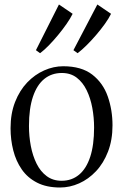

<svg xmlns="http://www.w3.org/2000/svg" viewBox="-20 -824 548 855"><path d="M27 -253Q27 -318.5 47.2 -370Q67.5 -421.5 101.2 -456.8Q135 -492 176.8 -510.5Q218.5 -529 261.5 -529Q342.5 -529 390.8 -491.8Q439 -454.5 460 -394.2Q481 -334 481 -266Q481 -200.5 461 -148.8Q441 -97 407.5 -61.5Q374 -26 332.5 -7.5Q291 11 247.5 11Q187 11 144.8 -10.8Q102.5 -32.5 76.8 -69.8Q51 -107 39 -154.5Q27 -202 27 -253ZM254.5 -19Q299.5 -19 332 -46Q364.5 -73 381.8 -125.8Q399 -178.5 399 -256Q399 -300.5 391 -343.8Q383 -387 366 -422Q349 -457 321.8 -478Q294.5 -499 255.5 -499Q210 -499 177.2 -472.5Q144.5 -446 126.8 -393.5Q109 -341 109 -263Q109 -217.5 117.2 -174Q125.5 -130.5 142.8 -95.5Q160 -60.5 187.8 -39.8Q215.5 -19 254.5 -19ZM325 -587.5 307 -600.5 413.5 -804 474.5 -762.5Q464.5 -742 446.8 -717.2Q429 -692.5 407.8 -667.8Q386.5 -643 365.2 -622Q344 -601 326 -587.5ZM158 -587.5 140 -600.5 242.5 -804 303.5 -762.5Q293.5 -742 276.2 -717.2Q259 -692.5 238.5 -667.8Q218 -643 197.5 -622Q177 -601 159 -587.5Z"/></svg>

Font: Merriweather 120pt Light
Style: Regular
Weight: 300
Version: Version 2.100